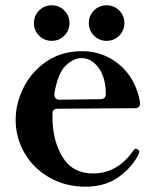

<svg xmlns="http://www.w3.org/2000/svg" viewBox="-20 -691 598 724"><path d="M505 -118 504 -112Q481 -63 429.5 -25Q378 13 302 13Q227 13 166.5 -21.5Q106 -56 72.5 -114Q39 -172 39 -239Q39 -300 68.5 -360Q98 -420 155 -459Q212 -498 290 -498Q370 -498 431 -446.5Q492 -395 508 -306V-302Q508 -283 488 -283L199 -281Q178 -281 178 -264V-247Q178 -162 215.5 -99.5Q253 -37 331 -37Q424 -37 484 -125Q487 -130 493 -130Q495 -130 499 -128Q505 -124 505 -118ZM185 -339V-335Q185 -315 205 -315L358 -317Q368 -317 373.5 -322Q379 -327 379 -336Q379 -398 352 -435Q325 -472 287 -472Q259 -472 229 -445Q199 -418 185 -339ZM175 -671Q147 -671 127.5 -651.5Q108 -632 108 -604Q108 -576 127.5 -556.5Q147 -537 175 -537Q203 -537 222.5 -556.5Q242 -576 242 -604Q242 -632 222.5 -651.5Q203 -671 175 -671ZM382 -671Q354 -671 334.5 -651.5Q315 -632 315 -604Q315 -576 334.5 -556.5Q354 -537 382 -537Q410 -537 429.5 -556.5Q449 -576 449 -604Q449 -632 429.5 -651.5Q410 -671 382 -671Z"/></svg>

Font: Shippori Mincho B1 ExtraBold
Style: Regular
Weight: 800
Designer: FONTDASU
Foundry: FONTDASU / Google Inc. / but / Adobe
Version: Version 3.110; ttfautohint (v1.8.3)